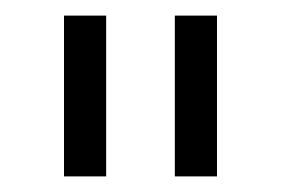

<svg xmlns="http://www.w3.org/2000/svg" viewBox="-20 -720 360 246"><path d="M62 -700H116V-494H62ZM204 -700H258V-494H204Z"/></svg>

Font: Bai Jamjuree Light
Style: Regular
Weight: 300
Designer: Katatrad Aksorn Co.,Ltd.
Foundry: Cadson Demak Co.,Ltd.
Version: Version 1.000; ttfautohint (v1.6)